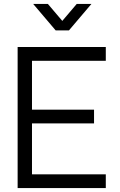

<svg xmlns="http://www.w3.org/2000/svg" viewBox="-20 -960 610 980"><path d="M520 0H70V-720H520V-649.7H143.3V-400.3H460V-330H143.3V-70.3H520ZM224.3 -940H149.3L264 -805H332L446.7 -940H371.7L298 -853.3Z"/></svg>

Font: Manrope Variable Light
Style: Regular
Weight: 200
Designer: Mikhail Sharanda
Foundry: Mikhail Sharanda
Version: Version 4.505